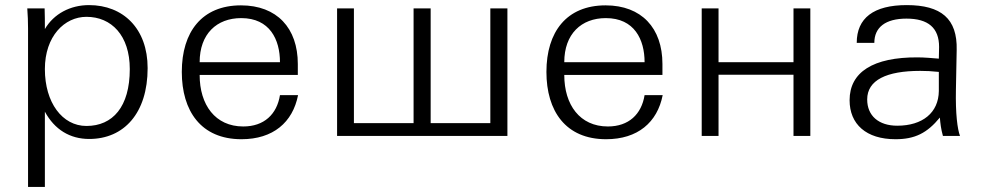

<svg xmlns="http://www.w3.org/2000/svg" viewBox="-20 -533 3851 753"><path d="M156 -262C156 -391 233 -467 319 -467C417 -467 489 -394 489 -262C489 -114 422 -39 319 -39C224 -39 156 -131 156 -262ZM156 -95C194 -25 254 12 330 12C466 12 559 -89 559 -266C559 -421 463 -513 329 -513C256 -513 191 -479 156 -419V-421C156 -437 156 -487 155 -500H87C89 -474 90 -447 90 -421V200H156Z M693 -251C693 -98 768 13 927 13C1051 13 1128 -53 1149 -160H1078C1066 -85 1016 -37 934 -37C824 -37 763 -122 763 -239H1148V-282C1148 -423 1066 -512 925 -512C772 -512 693 -408 693 -251ZM763 -289C763 -400 830 -462 926 -462C1038 -462 1078 -378 1078 -289Z M1302 0H1970V-500H1903V-50H1669V-500H1602V-50H1368V-500H1302Z M2123 -251C2123 -98 2198 13 2357 13C2481 13 2558 -53 2579 -160H2508C2496 -85 2446 -37 2364 -37C2254 -37 2193 -122 2193 -239H2578V-282C2578 -423 2496 -512 2355 -512C2202 -512 2123 -408 2123 -251ZM2193 -289C2193 -400 2260 -462 2356 -462C2468 -462 2508 -378 2508 -289Z M2732 0H2798V-240H3092V0H3158V-500H3092V-289H2798V-500H2732Z M3662 -176C3661 -91 3598 -40 3499 -40C3426 -40 3381 -79 3381 -143C3381 -219 3457 -255 3589 -255C3613 -255 3634 -254 3662 -251ZM3312 -140C3312 -46 3377 13 3492 13C3568 13 3616 -11 3666 -72C3668 -49 3670 -29 3678 0H3745C3735 -26 3727 -87 3729 -182L3732 -337C3735 -460 3671 -513 3536 -513C3406 -513 3340 -462 3340 -365H3409C3409 -426 3453 -460 3535 -460C3621 -460 3663 -423 3663 -349L3662 -303C3639 -305 3604 -308 3579 -308C3404 -309 3312 -250 3312 -140Z"/></svg>

Font: Perun Light
Style: Regular
Weight: 300
Foundry: Copyright (c) Stefan Peev, Context Ltd, 2016
Version: Version 1.089